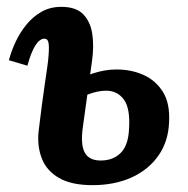

<svg xmlns="http://www.w3.org/2000/svg" viewBox="-20 -531 550 561"><path d="M250 10Q189 10 152.5 -11Q116 -32 102 -68.5Q88 -105 93 -149Q98 -191 102.5 -225Q107 -259 111 -286Q115 -313 118 -334Q121 -355 122 -370Q124 -396 121.5 -407Q119 -418 110 -418Q96 -418 83.5 -398.5Q71 -379 60 -339L6 -355Q13 -382 26 -409.5Q39 -437 58 -460Q77 -483 102 -497Q127 -511 159 -511Q202 -511 223 -489.5Q244 -468 249.5 -432.5Q255 -397 249 -354L222 -159Q215 -109 227.5 -85.5Q240 -62 274 -62Q311 -62 333 -84.5Q355 -107 357 -154Q361 -214 342 -240Q323 -266 290 -266Q265 -266 235.5 -254.5Q206 -243 173 -223L181 -281Q214 -304 250 -316Q286 -328 320 -328Q364 -328 399.5 -312Q435 -296 456 -262.5Q477 -229 474 -174Q472 -118 443 -76.5Q414 -35 364.5 -12.5Q315 10 250 10Z"/></svg>

Font: Lora Italic
Style: Italic
Weight: 400
Italic angle: -3°
Designer: Olga Karpushina, Alexei Vanyashin (Cyrillic)
Foundry: Cyreal
Version: Version 2.210; ttfautohint (v1.8.1.43-b0c9)